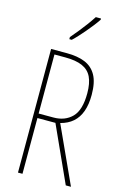

<svg xmlns="http://www.w3.org/2000/svg" viewBox="-141 -1011 685 1071"><g transform="rotate(15 202.0 -475.0)"><path d="M169 -714Q231 -714 274 -696.5Q317 -679 340 -638Q363 -597 363 -525Q363 -469 348.5 -429Q334 -389 305.5 -364Q277 -339 234 -328L384 0H354L208 -322H104V0H78V-714ZM166 -689H104V-348H190Q256 -348 296.5 -389Q337 -430 337 -527Q337 -585 320 -620.5Q303 -656 265.5 -672.5Q228 -689 166 -689ZM303 -943Q291 -925 275 -904.5Q259 -884 241.5 -863.5Q224 -843 207.5 -825Q191 -807 176 -793H162V-805Q185 -832 203.5 -855Q222 -878 239 -901Q256 -924 273 -950H303Z"/></g></svg>

Font: Noto Sans Khmer ExtraCondensed Thin
Style: Regular
Weight: 250
Width: 2
Designer: Danh Hong and the Monotype Design Team
Foundry: Monotype Imaging Inc.
Version: Version 2.004